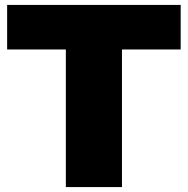

<svg xmlns="http://www.w3.org/2000/svg" viewBox="-20 -760 763 780"><path d="M247.5 0V-559H9V-740H714V-559H475.5V0Z"/></svg>

Font: Encode Sans SemiExpanded Black
Style: Regular
Weight: 900
Width: 6
Designer: Multiple Designers
Foundry: Impallari Type
Version: Version 3.002